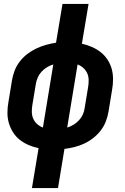

<svg xmlns="http://www.w3.org/2000/svg" viewBox="-20 -755 640 980"><path d="M143 205 177 1Q151 -4 126.5 -14.5Q102 -25 81.5 -41Q61 -57 47 -79Q33 -101 25.5 -126Q18 -151 18 -179Q18 -207 23 -234L41 -344Q45 -369 54.5 -394Q64 -419 80.5 -440.5Q97 -462 119 -479Q141 -496 165.5 -507.5Q190 -519 215 -526Q240 -533 266 -537L299 -735H432L398 -532Q424 -526 448.5 -515.5Q473 -505 493.5 -489Q514 -473 528.5 -451Q543 -429 550 -404Q557 -379 557 -351Q557 -323 552 -296L534 -186Q530 -161 520.5 -136Q511 -111 494.5 -89.5Q478 -68 456.5 -51Q435 -34 410.5 -22.5Q386 -11 360.5 -4.5Q335 2 309 5L276 205ZM199 -104 252 -426Q235 -421 219.5 -411.5Q204 -402 192 -389Q180 -376 173 -360Q166 -344 163 -327L145 -218Q142 -200 142.5 -182Q143 -164 150 -148.5Q157 -133 170 -121.5Q183 -110 199 -104ZM323 -104Q340 -109 355.5 -118.5Q371 -128 383 -141Q395 -154 402.5 -170Q410 -186 412 -203L430 -312Q433 -330 432.5 -348Q432 -366 425 -381.5Q418 -397 405 -408.5Q392 -420 376 -426Z"/></svg>

Font: Iosevka Slab XBdEx
Style: Italic
Weight: 800
Width: 7
Italic angle: -9°
Monospace: yes
Designer: Belleve Invis
Foundry: Belleve Invis
Version: Version 11.1.1; ttfautohint (v1.8.3)